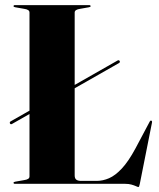

<svg xmlns="http://www.w3.org/2000/svg" viewBox="-20 -720 622 752"><path d="M19 -236.5Q18 -239 18.5 -241Q19 -243 21.5 -244.5L440.5 -483Q443 -484.5 445.2 -484Q447.5 -483.5 448.5 -481Q450 -479 449.5 -477Q449 -475 446 -473L27 -234.5Q24.5 -233 22.5 -233.5Q20.5 -234 19 -236.5ZM328 -691.5 294 -685.5Q283.5 -684 278 -680.5Q272.5 -677 272.5 -671V-33Q272.5 -21 279 -16.2Q285.5 -11.5 297.5 -11.5H358.5Q383 -11.5 407.2 -22Q431.5 -32.5 457.2 -60Q483 -87.5 510.5 -138.5L566 -243Q567.5 -246 569 -247Q570.5 -248 572.5 -247.5Q574.5 -247 575.2 -245Q576 -243 575 -238.5L527.5 0.5Q526 8 524.8 10.2Q523.5 12.5 522 12.5Q519.5 12.5 512.5 9.2Q505.5 6 495 3Q484.5 0 470.5 0H38.5Q35.5 0 34.2 -1.2Q33 -2.5 33 -4Q33 -7.5 40 -8.5L74 -14.5Q85 -16 90.2 -19.5Q95.5 -23 95.5 -29V-671Q95.5 -677 90.2 -680.5Q85 -684 74 -685.5L40 -691.5Q33 -692.5 33 -696Q33 -697.5 34.2 -698.8Q35.5 -700 38.5 -700H329.5Q332 -700 333.5 -698.8Q335 -697.5 335 -696Q335 -692.5 328 -691.5Z"/></svg>

Font: Fraunces 120pt
Style: Bold
Weight: 700
Version: Version 1.000;[b76b70a41]